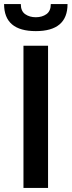

<svg xmlns="http://www.w3.org/2000/svg" viewBox="-46 -921 351 941"><path d="M189.5 0H69V-697H189.5ZM129.5 -768.5Q-26 -768.5 -26 -901H56Q56 -866.5 77.5 -851.5Q99 -836.5 129.5 -836.5Q160.5 -836.5 181.8 -851.8Q203 -867 203 -901H285Q285 -768.5 129.5 -768.5Z"/></svg>

Font: Acari Sans Neue
Style: Bold
Weight: 700
Designer: Alfredo Marco Pradil (font), Cristiano Sobral (main changes)
Foundry: Hanken Design Co. (font), Cristiano Sobral (main changes)
Version: Version 2.459;March 19, 2022;FontCreator 14.0.0.2808 64-bit;